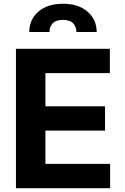

<svg xmlns="http://www.w3.org/2000/svg" viewBox="-20 -982 653 1002"><path d="M63.2 0V-727.3H553.3V-600.5H217V-427.2H528.1V-300.4H217V-126.8H554.7V0ZM180 -921.2Q227.6 -962.4 308.6 -962.4Q389.6 -962.4 436.8 -921.2Q484 -879.6 484.7 -815H379.3Q378.9 -827.4 375 -838.4Q371.1 -849.4 362.9 -859Q346.6 -878.2 308.6 -878.2Q270.6 -878.2 253.9 -859Q237.6 -840.2 238.3 -815H132.8Q132.5 -878.9 180 -921.2Z"/></svg>

Font: Inter P
Style: Bold
Weight: 700
Designer: Rasmus Andersson
Foundry: rsms
Version: Version 3.018;git-588b23468